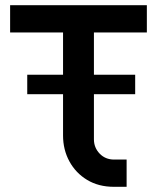

<svg xmlns="http://www.w3.org/2000/svg" viewBox="-20 -720 605 740"><path d="M419 0Q360 0 316 -26.5Q272 -53 247.5 -98Q223 -143 223 -198V-357H85V-432H223V-595H19V-700H546V-595H342V-432H501V-357H342V-183Q342 -151 364 -128Q386 -105 420 -105H468V0Z"/></svg>

Font: MuseoModerno Thin Medium
Style: Regular
Weight: 500
Version: Version 1.003